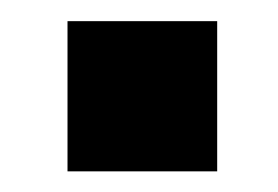

<svg xmlns="http://www.w3.org/2000/svg" viewBox="-20 -166 269 186"><path d="M45.4 0V-145.5H190.4V0Z"/></svg>

Font: Oswald
Style: DemiBold
Weight: 600
Designer: Vernon Adams
Foundry: Vernon Adams
Version: 3.0; ttfautohint (v0.95) -l 8 -r 50 -G 200 -x 0 -w "G" -W -c